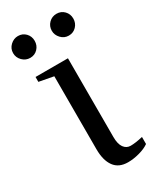

<svg xmlns="http://www.w3.org/2000/svg" viewBox="-176 -685 615 749"><g transform="rotate(-30 131.0 -311.0)"><path d="M168 -104.5Q168 -72.8 179.4 -56.9Q190.9 -41 209.5 -41Q231.9 -41 264.6 -48.8V-17.1Q247.6 -4.9 220.7 2.4Q193.8 9.8 168.9 9.8Q127.4 9.8 107.2 -18.1Q86.9 -45.9 86.9 -96.2V-424.8L22 -437V-459H168ZM263.7 -583Q263.7 -562.5 250 -548.1Q236.3 -533.7 215.8 -533.7Q195.3 -533.7 181.2 -548.8Q167 -564 167 -583Q167 -603.5 181.2 -617.7Q195.3 -631.8 215.8 -631.8Q236.3 -631.8 250 -617.7Q263.7 -603.5 263.7 -583ZM89.8 -583Q89.8 -562.5 76.2 -548.1Q62.5 -533.7 42 -533.7Q22 -533.7 7.3 -548.3Q-7.3 -563 -7.3 -583Q-7.3 -603.5 7.8 -617.7Q22.9 -631.8 42 -631.8Q62.5 -631.8 76.2 -617.7Q89.8 -603.5 89.8 -583Z"/></g></svg>

Font: Times New Roman
Style: Regular
Weight: 400
Designer: Steve Matteson
Foundry: Ascender Corporation
Version: Version 2.00.3